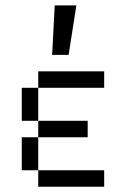

<svg xmlns="http://www.w3.org/2000/svg" viewBox="-20 -708 478 728"><path d="M125 -375V-437.5H375V-375ZM125 -375V-250H62.5V-375ZM125 -187.5V-250H312.5V-187.5ZM62.5 -187.5H125V-62.5H62.5ZM125 0V-62.5H375V0ZM269.5 -687.5 240.2 -500H177.7L187.5 -687.5Z"/></svg>

Font: Sudo
Style: Bold
Weight: 700
Monospace: yes
Designer: Jens Kutilek
Foundry: Jens Kutilek
Version: Version 0.040